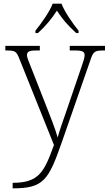

<svg xmlns="http://www.w3.org/2000/svg" viewBox="-20 -786 592 1046"><path d="M173 -619V-606H187C234 -650 260 -682 290 -728C320 -682 347 -650 395 -606H408V-619C377 -657 332 -721 315 -766H267C250 -721 204 -657 173 -619ZM49 210V240H52C218 240 245 194 317 -12L472 -457C489 -508 496 -511 549 -511H552V-536H360V-511H391C432 -511 441 -503 441 -484C441 -472 433 -447 423 -419L341 -179C321 -122 306 -79 294 -37C283 -80 252 -157 229 -216L154 -407C135 -455 127 -472 127 -485C127 -503 136 -511 176 -511H197V-536H9V-511H12C64 -511 69 -508 87 -462L274 4C221 149 194 210 49 210Z"/></svg>

Font: Noto Serif Telugu ExtraLight
Style: Regular
Weight: 200
Designer: Jelle Bosma - Monotype Design Team
Foundry: Monotype Imaging Inc.
Version: Version 2.005